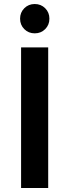

<svg xmlns="http://www.w3.org/2000/svg" viewBox="-20 -936 345 956"><path d="M205 -791Q184 -770 153 -770Q122 -770 101 -791Q80 -812 80 -843Q80 -874 101 -895Q122 -916 153 -916Q184 -916 205 -895Q226 -874 226 -843Q226 -812 205 -791ZM85 -700H220V0H85Z"/></svg>

Font: OVRPSS Recut ExtraBold
Style: Regular
Weight: 800
Designer: Giant Group
Foundry: Giant Group
Version: Version 1.001;hotconv 1.0.109;makeotfexe 2.5.65596